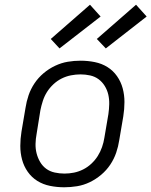

<svg xmlns="http://www.w3.org/2000/svg" viewBox="-20 -785 641 813"><path d="M252 8Q221 8 191.5 2Q162 -4 138 -19Q114 -34 97.5 -57.5Q81 -81 73.5 -109Q66 -137 66 -167Q66 -197 71 -228L88 -328Q92 -355 101 -381.5Q110 -408 126 -432Q142 -456 164.5 -475Q187 -494 213.5 -506.5Q240 -519 267 -523.5Q294 -528 321 -528Q352 -528 381.5 -522Q411 -516 435 -501Q459 -486 475.5 -462.5Q492 -439 499.5 -411Q507 -383 507 -353Q507 -323 502 -292L485 -192Q481 -165 472 -138.5Q463 -112 447 -88Q431 -64 408.5 -45Q386 -26 360 -13.5Q334 -1 306.5 3.5Q279 8 252 8ZM253 -50Q273 -50 293 -54Q313 -58 332 -67.5Q351 -77 367 -92Q383 -107 394 -124.5Q405 -142 412 -162Q419 -182 422 -202L439 -302Q442 -323 442.5 -344Q443 -365 438.5 -384.5Q434 -404 423.5 -421Q413 -438 397.5 -449.5Q382 -461 362 -465.5Q342 -470 321 -470Q301 -470 280.5 -466Q260 -462 241 -452.5Q222 -443 206 -428Q190 -413 179 -395.5Q168 -378 161.5 -358Q155 -338 151 -318L135 -218Q131 -197 130.5 -176Q130 -155 135 -135.5Q140 -116 150 -99Q160 -82 175.5 -70.5Q191 -59 211.5 -54.5Q232 -50 253 -50ZM428 -580 390 -620 556 -765 601 -715ZM232 -580 195 -620 361 -765 406 -715Z"/></svg>

Font: Iosevka Etoile Light
Style: Italic
Weight: 300
Italic angle: -9°
Designer: Belleve Invis
Foundry: Belleve Invis
Version: Version 22.1.2; ttfautohint (v1.8.4)